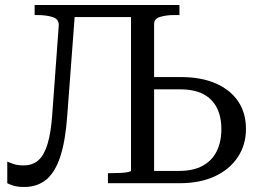

<svg xmlns="http://www.w3.org/2000/svg" viewBox="-20 -730 1038 765"><path d="M239 -710H563V-662H239ZM188 -272 214 -627Q216 -653 191 -661.5Q166 -670 129 -670H118V-710H281L248 -270Q241 -170 220.5 -107Q200 -44 164.5 -14.5Q129 15 76 15Q51 15 34.5 10Q18 5 9 0V-86Q16 -83 32.5 -77Q49 -71 74 -71Q110 -71 133 -91.5Q156 -112 169.5 -156.5Q183 -201 188 -272ZM695 0H410V-40H419Q441 -40 460 -41Q479 -42 490.5 -44.5Q502 -47 502 -50V-710H695V-670H672Q644 -670 619 -663Q594 -656 594 -634V-49H693Q750 -49 787.5 -69.5Q825 -90 843.5 -127.5Q862 -165 862 -215Q862 -266 843.5 -301.5Q825 -337 789 -355.5Q753 -374 698 -374H560V-423H700Q782 -423 840 -397.5Q898 -372 929 -326Q960 -280 960 -216Q960 -153 927.5 -104Q895 -55 836 -27.5Q777 0 695 0Z"/></svg>

Font: Roboto Serif 72pt
Style: Regular
Weight: 400
Designer: Greg Gazdowicz
Foundry: Commercial Type
Version: Version 1.008